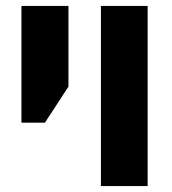

<svg xmlns="http://www.w3.org/2000/svg" viewBox="-20 -625 579 645"><path d="M319 0V-605H476V0ZM52 -213V-605H210V-334L131 -213Z"/></svg>

Font: Noto Sans Hebrew Condensed ExtraBold
Style: Regular
Weight: 800
Width: 3
Designer: Monotype Design Team
Foundry: Monotype Imaging Inc.
Version: Version 2.004; ttfautohint (v1.8.4.7-5d5b)